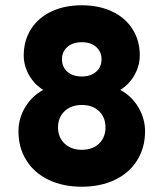

<svg xmlns="http://www.w3.org/2000/svg" viewBox="-20 -698 620 728"><path d="M50 -200Q50 -249 75.5 -291.5Q101 -334 144 -357Q110 -378 90 -413.5Q70 -449 70 -488Q70 -544 97.5 -587.5Q125 -631 175 -654.5Q225 -678 290 -678Q355 -678 405 -654.5Q455 -631 482.5 -587.5Q510 -544 510 -488Q510 -449 490 -413.5Q470 -378 436 -357Q479 -334 504.5 -291.5Q530 -249 530 -200Q530 -138 500 -90Q470 -42 415.5 -16Q361 10 290 10Q219 10 164.5 -16Q110 -42 80 -90Q50 -138 50 -200ZM380 -215Q380 -253 355.5 -276.5Q331 -300 290 -300Q250 -300 225 -276.5Q200 -253 200 -215Q200 -177 225 -153.5Q250 -130 290 -130Q331 -130 355.5 -153.5Q380 -177 380 -215ZM365 -473Q365 -502 344.5 -520Q324 -538 290 -538Q256 -538 235.5 -520Q215 -502 215 -473Q215 -444 235.5 -426Q256 -408 290 -408Q324 -408 344.5 -426Q365 -444 365 -473Z"/></svg>

Font: Madhuban Bold
Style: Regular
Weight: 700
Designer: jaikishan Patel
Foundry: MagicType
Version: Version 1.000